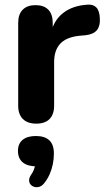

<svg xmlns="http://www.w3.org/2000/svg" viewBox="-20 -521 452 823"><path d="M136 9Q98 9 78 -11Q58 -31 58 -68V-423Q58 -460 77.5 -479.5Q97 -499 132 -499Q168 -499 187 -479.5Q206 -460 206 -423V-371H196Q208 -431 249 -464Q290 -497 355 -501Q380 -503 393.5 -488.5Q407 -474 408 -441Q410 -410 395.5 -392Q381 -374 347 -370L324 -368Q267 -363 239.5 -335Q212 -307 212 -254V-68Q212 -31 192.5 -11Q173 9 136 9ZM168 266Q157 279 143 281Q129 283 118 276Q107 269 105 256Q103 243 114 227Q124 213 128.5 196Q133 179 133 167L136 192Q98 192 77.5 175Q57 158 57 126Q57 95 77 78.5Q97 62 134 62Q172 62 191.5 80.5Q211 99 211 137Q211 160 206.5 182.5Q202 205 192.5 226.5Q183 248 168 266Z"/></svg>

Font: Nunito ExtraLight ExtraBold
Style: Regular
Weight: 800
Version: Version 3.602